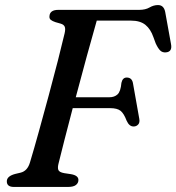

<svg xmlns="http://www.w3.org/2000/svg" viewBox="-20 -739 697 759"><path d="M175.5 -675Q177 -700 210.5 -700H530Q555 -700 571.2 -709.5Q587.5 -719 604.5 -719Q627.5 -719 633 -692L656 -565Q662 -534.5 636.5 -532Q622.5 -530.5 613.5 -539.2Q604.5 -548 595.5 -567.5L586.5 -592Q575.5 -624 554.8 -640.8Q534 -657.5 498 -657.5H362.5Q345.5 -598 323.2 -517Q301 -436 279.5 -354.5H412Q432.5 -354.5 444.8 -366Q457 -377.5 460 -411.5Q464.5 -432.5 481 -432.5Q502.5 -432.5 506 -408L530.5 -270Q533.5 -254.5 526.2 -246.8Q519 -239 508.5 -239Q491 -238.5 480.5 -262Q470 -290 456.8 -300.8Q443.5 -311.5 415 -311.5H267.5Q250 -244.5 235.2 -187.2Q220.5 -130 212 -95Q207 -77 210.5 -67.5Q214 -58 234 -54.5L260.5 -50.5Q290 -45.5 290 -27.5Q290 -15.5 280.2 -7.8Q270.5 0 248.5 0H35Q6 0 7 -23.5Q8 -43 40.5 -51.5L61.5 -56.5Q88.5 -63 98.5 -97Q114.5 -150 133.8 -219.8Q153 -289.5 172.8 -362.5Q192.5 -435.5 209 -500Q225.5 -564.5 235.5 -607.5Q239.5 -625 235.8 -633.5Q232 -642 220 -645.5L199 -651.5Q187 -655.5 180.8 -660.5Q174.5 -665.5 175.5 -675Z"/></svg>

Font: Fraunces 9pt Soft
Style: Italic
Weight: 400
Italic angle: -16°
Version: Version 1.000;[0bf87f6ff]